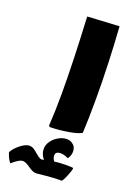

<svg xmlns="http://www.w3.org/2000/svg" viewBox="-252 -627 649 921"><g transform="rotate(20 72.5 -166.0)"><path d="M42 -168Q42 -329 30 -557L192 -566Q205 -374 205 -202Q205 -93 201 -25Q180 -13 134 -5.5Q88 2 43 3L37 -2Q42 -82 42 -168ZM216 152Q213 167 202.5 192.5Q192 218 185 225Q146 224 67 233Q50 235 38.5 230Q27 225 13 215Q-7 201 -19 200Q-37 197 -76 231Q-91 213 -100 183Q-88 160 -62 140Q-36 120 -18 120Q-6 120 4 126Q14 132 26 143Q39 154 47.5 159Q56 164 67 161Q69 161 70 160Q51 137 51 111Q51 90 64.5 71Q78 52 99 40.5Q120 29 140 29Q157 29 168 37Q188 50 188 76Q188 96 175 114Q153 103 136 103Q109 103 109 123Q109 137 119 151Q147 147 182 147Q202 147 212 148Z"/></g></svg>

Font: Lalezar
Style: Regular
Weight: 400
Designer: Borna Izadpanah
Foundry: Borna Izadpanah
Version: Version 1.004